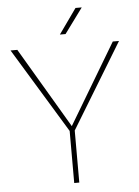

<svg xmlns="http://www.w3.org/2000/svg" viewBox="-60 -946 717 992"><g transform="rotate(-5 298.5 -450.0)"><path d="M16.1 -710.9 284.2 -270V0H310.5V-270L578.6 -710.9H546.4L297.4 -293.9L51.3 -710.9ZM306.6 -770.5 401.9 -900.4H369.6L277.3 -770.5Z"/></g></svg>

Font: Vazirmatn Thin
Style: Regular
Weight: 100
Designer: Saber Rastikerdar
Foundry: Saber Rastikerdar
Version: Version 33.003